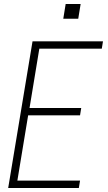

<svg xmlns="http://www.w3.org/2000/svg" viewBox="-20 -942 540 962"><path d="M21 0 143 -735H496L490 -698H177L128 -401H387L381 -364H121L67 -37H381L375 0ZM297 -848 309 -922H384L372 -848Z"/></svg>

Font: Iosevka SS04 XLt Obl
Style: Regular
Weight: 200
Italic angle: -9°
Monospace: yes
Designer: Belleve Invis
Foundry: Belleve Invis
Version: Version 19.0.0; ttfautohint (v1.8.4)